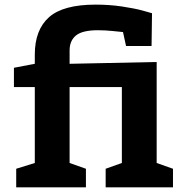

<svg xmlns="http://www.w3.org/2000/svg" viewBox="-20 -807 795 827"><path d="M392.1 -787.1Q451.2 -787.1 505.1 -779.1Q559.1 -771 592.5 -762Q626 -752.9 634.8 -750L632.8 -608.9H522.9L509.8 -668.9Q500 -669.9 466.6 -673.3Q433.1 -676.8 401.9 -676.8Q335 -676.8 307.4 -654.3Q279.8 -631.8 279.8 -589.8V-532.2L654.8 -540V-105L725.1 -80.1V0H435.1V-80.1L504.9 -105V-432.1H279.8V-105L350.1 -80.1V0H49.8V-80.1L129.9 -105V-432.1H40V-515.1L129.9 -532.2V-571.8Q129.9 -678.2 190.9 -732.7Q252 -787.1 392.1 -787.1Z"/></svg>

Font: Kadwa
Style: Regular
Weight: 400
Designer: Sol Matas
Foundry: Sol Matas
Version: Version 1.000;PS 001.000;hotconv 1.0.70;makeotf.lib2.5.58329